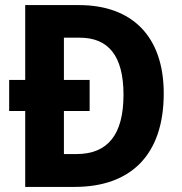

<svg xmlns="http://www.w3.org/2000/svg" viewBox="-20 -734 715 754"><path d="M290 -714H79V-420H16V-298H79V0H273C494 0 623 -126 623 -367C623 -593 497 -714 290 -714ZM293 -586C404 -586 465 -517 465 -362C465 -206 404 -129 280 -129H231V-298H332V-420H231V-586Z"/></svg>

Font: Noto Sans Armenian SemiCondensed Medium
Style: Regular
Weight: 500
Width: 4
Designer: Monotype Design Team
Foundry: Monotype Imaging Inc.
Version: Version 2.008